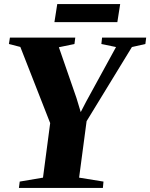

<svg xmlns="http://www.w3.org/2000/svg" viewBox="-20 -929 742 949"><path d="M73.5 0 77.5 -31.5 192.5 -51 228 -320.5 80.5 -697 24 -711.5 29 -743H352L348 -711.5L271 -695.5L358 -444.5L379 -375L406.5 -428L553.5 -696.5L481 -711.5L484.5 -743H702.5L698.5 -711.5L632 -696.5L408 -330L371 -51L491.5 -31.5L488.5 0ZM263 -909H574L560 -819.5H249Z"/></svg>

Font: Merriweather 96pt Black
Style: Italic
Weight: 900
Italic angle: -7.8°
Version: Version 2.101